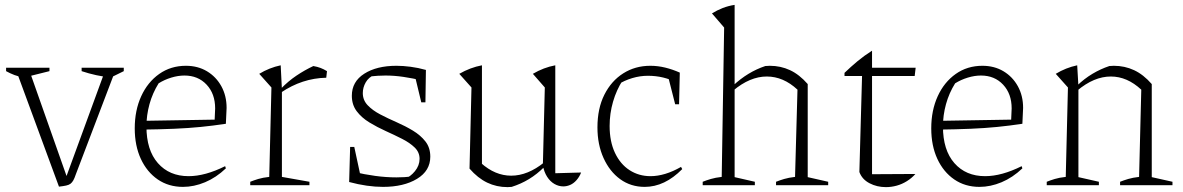

<svg xmlns="http://www.w3.org/2000/svg" viewBox="-20 -760 4856 788"><path d="M222 6 46 -472H100L259 -21H247L412 -472H454L291 -44Q286 -29 281 -20Q276 -11 269.5 -6Q263 -1 251.5 1.5Q240 4 222 6ZM79 -442Q58 -445 39.5 -452Q21 -459 5 -468V-482H183V-468ZM435 -442Q375 -448 315 -468V-482H488V-468Z M731 7Q672 7 627.5 -23.5Q583 -54 558 -108Q533 -162 533 -233Q533 -307 559.5 -365Q586 -423 633.5 -456.5Q681 -490 743 -490Q792 -490 829.5 -467.5Q867 -445 888.5 -406Q910 -367 910 -317L907 -252Q854 -244 803.5 -239Q753 -234 694.5 -231.5Q636 -229 560 -228V-264L861 -269L863 -315Q863 -375 828 -412.5Q793 -450 737 -450Q711 -450 683 -441.5Q655 -433 631 -418Q606 -378 593.5 -332.5Q581 -287 581 -241Q581 -144 628 -90.5Q675 -37 754 -37Q822 -37 904 -78L907 -69Q867 -31 821.5 -12Q776 7 731 7Z M1319 -441Q1220 -439 1133 -380V-396Q1163 -427 1196.5 -449.5Q1230 -472 1266 -489Q1283 -486 1296 -481Q1309 -476 1322 -468ZM1007 0V-14Q1022 -20 1040 -25.5Q1058 -31 1085 -34L1094 -401L1044 -457Q1085 -482 1132 -492L1137 -393V-34L1250 -14V0Z M1552 7Q1520 7 1485 2Q1450 -3 1413 -13L1430 -55Q1476 -44 1520.5 -38Q1565 -32 1607 -32Q1624 -32 1640.5 -33Q1657 -34 1673 -36L1640 -26Q1664 -34 1683 -57.5Q1702 -81 1702 -108Q1702 -135 1682 -154.5Q1662 -174 1630.5 -190Q1599 -206 1563.5 -222Q1528 -238 1496 -257.5Q1464 -277 1444 -303.5Q1424 -330 1424 -367Q1424 -425 1475 -457.5Q1526 -490 1607 -490Q1634 -490 1665 -486Q1696 -482 1728 -473L1716 -429Q1673 -439 1635.5 -444.5Q1598 -450 1562 -450Q1546 -450 1530 -449Q1514 -448 1496 -446L1517 -453Q1493 -443 1481 -422Q1469 -401 1469 -378Q1469 -349 1489 -328Q1509 -307 1540.5 -290.5Q1572 -274 1607.5 -258.5Q1643 -243 1674.5 -224Q1706 -205 1726 -179.5Q1746 -154 1746 -117Q1746 -59 1691.5 -26Q1637 7 1552 7ZM1413 -13 1417 -157H1434L1465 -13ZM1709 -340 1677 -473H1728L1726 -340Z M2259 -49 2365 -52Q2358 -34 2346 -20.5Q2334 -7 2320 -1Q2306 5 2292 5Q2273 5 2255.5 -5Q2238 -15 2225.5 -34.5Q2213 -54 2208 -81L2216 -401L2167 -457Q2211 -483 2259 -492ZM2080 7Q2076 7 2071.5 7.5Q2067 8 2063 8Q2018 8 1979.5 -10.5Q1941 -29 1907 -68L1954 -91Q2012 -39 2078 -39Q2146 -39 2214 -94V-75Q2184 -45 2151 -25Q2118 -5 2080 7ZM1907 -68 1915 -401 1865 -457Q1910 -483 1958 -492V-82Z M2626 7Q2569 7 2525.5 -24.5Q2482 -56 2457 -111.5Q2432 -167 2432 -237Q2432 -315 2460.5 -371.5Q2489 -428 2538 -459Q2587 -490 2649 -490Q2680 -490 2710.5 -482.5Q2741 -475 2770 -462L2759 -420Q2705 -449 2639 -449Q2607 -449 2575 -439.5Q2543 -430 2514 -412L2536 -431Q2510 -391 2496 -342.5Q2482 -294 2482 -243Q2482 -179 2504 -132.5Q2526 -86 2564 -61.5Q2602 -37 2650 -37Q2679 -37 2710.5 -46.5Q2742 -56 2775 -75L2780 -66Q2708 7 2626 7ZM2751 -332 2718 -462H2770L2767 -332Z M2864 0V-14Q2879 -20 2897.5 -25.5Q2916 -31 2942 -34L2952 -647L2902 -705Q2923 -718 2946 -727Q2969 -736 2995 -740V-33L3078 -14V0ZM3165 0V-14Q3180 -20 3198.5 -25.5Q3217 -31 3243 -34L3253 -392L3295 -415V-33L3379 -14V0ZM2989 -388 2988 -408Q3019 -437 3052 -457Q3085 -477 3121 -489Q3126 -489 3130.5 -489.5Q3135 -490 3139 -490Q3184 -490 3222.5 -472Q3261 -454 3295 -415L3253 -392Q3195 -446 3127 -446Q3058 -446 2989 -388Z M3559 -552V-482H3738L3734 -448H3559V-45L3737 -46Q3722 -29 3702 -16.5Q3682 -4 3660 2Q3638 8 3616 8Q3579 8 3548.5 -8Q3518 -24 3507 -54L3518 -448H3446V-461Q3472 -486 3499 -508.5Q3526 -531 3559 -552Z M4000 7Q3941 7 3896.5 -23.5Q3852 -54 3827 -108Q3802 -162 3802 -233Q3802 -307 3828.5 -365Q3855 -423 3902.5 -456.5Q3950 -490 4012 -490Q4061 -490 4098.5 -467.5Q4136 -445 4157.5 -406Q4179 -367 4179 -317L4176 -252Q4123 -244 4072.5 -239Q4022 -234 3963.5 -231.5Q3905 -229 3829 -228V-264L4130 -269L4132 -315Q4132 -375 4097 -412.5Q4062 -450 4006 -450Q3980 -450 3952 -441.5Q3924 -433 3900 -418Q3875 -378 3862.5 -332.5Q3850 -287 3850 -241Q3850 -144 3897 -90.5Q3944 -37 4023 -37Q4091 -37 4173 -78L4176 -69Q4136 -31 4090.5 -12Q4045 7 4000 7Z M4276 0V-14Q4291 -20 4309 -25.5Q4327 -31 4354 -34L4363 -401L4313 -457Q4354 -482 4401 -492L4406 -406V-33L4490 -14V0ZM4577 0V-14Q4592 -20 4610.5 -25.5Q4629 -31 4655 -34L4664 -392L4707 -415V-33L4792 -14V0ZM4401 -388 4400 -408Q4430 -437 4463.5 -457Q4497 -477 4533 -489Q4538 -489 4542.5 -489.5Q4547 -490 4551 -490Q4596 -490 4634.5 -472Q4673 -454 4707 -415L4664 -392Q4606 -446 4539 -446Q4470 -446 4401 -388Z"/></svg>

Font: Piazzolla Thin Thin
Style: Regular
Weight: 250
Version: Version 2.005